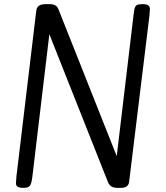

<svg xmlns="http://www.w3.org/2000/svg" viewBox="-20 -892 800 926"><path d="M59 -39 155 -841Q159 -872 199 -872H221Q253 -872 262 -847L543 -139L624 -819Q627 -848 631.5 -857.5Q636 -867 644 -869.5Q652 -872 669.5 -872Q687 -872 695 -866Q703 -860 703 -849.5Q703 -839 701 -819L603 -17Q600 14 564 14H545Q512 14 501 -13L218 -727L136 -39Q132 -6 124 4Q116 14 94.5 14Q73 14 65 8.5Q57 3 57 -8Q57 -19 59 -39Z"/></svg>

Font: Kite One
Style: Regular
Weight: 400
Designer: Eduardo Rodriguez Tunni
Foundry: Eduardo Rodriguez Tunni
Version: Version 1.001